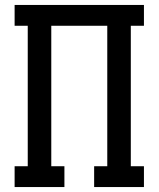

<svg xmlns="http://www.w3.org/2000/svg" viewBox="-20 -755 640 775"><path d="M39 0V-84H92V-651H39V-735H561V-651H508V-84H561V0H360V-84H413V-651H187V-84H240V0Z"/></svg>

Font: Iosevka Etoile Medium
Style: Regular
Weight: 500
Designer: Belleve Invis
Foundry: Belleve Invis
Version: Version 22.1.2; ttfautohint (v1.8.4)